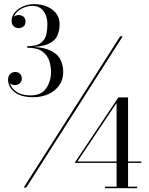

<svg xmlns="http://www.w3.org/2000/svg" viewBox="-20 -830 740 952"><path d="M97.5 100 576 -650H588.5L110 100ZM143.5 -348Q101 -348 73.8 -360.5Q46.5 -373 33.2 -393Q20 -413 20 -434.5Q20 -453 30.2 -463Q40.5 -473 56 -473Q70 -473 79 -464.2Q88 -455.5 88 -439.5Q88 -425.5 77.8 -416.8Q67.5 -408 54 -408Q41.5 -408 31 -415.8Q20.5 -423.5 20.5 -434.5H27.5Q27.5 -414 39.5 -396.2Q51.5 -378.5 74.8 -367.8Q98 -357 131.5 -357Q185 -357 209 -392Q233 -427 233 -474Q233 -499.5 224.5 -527.2Q216 -555 190.8 -574.2Q165.5 -593.5 115 -593.5V-598.5Q187.5 -598.5 226 -581.2Q264.5 -564 279 -535.8Q293.5 -507.5 293.5 -474Q293.5 -435 273.5 -406.8Q253.5 -378.5 219.8 -363.2Q186 -348 143.5 -348ZM501 103V95.5H558V-319.5L364 -29.5H681V-22.5H350L567 -347H615V95.5H660V103ZM115 -596.5V-601Q162.5 -601 183.5 -617.8Q204.5 -634.5 209.8 -659.5Q215 -684.5 215 -708.5Q215 -736 206.2 -756.8Q197.5 -777.5 181 -789.2Q164.5 -801 140.5 -801Q122.5 -801 105.5 -795.2Q88.5 -789.5 74.8 -779.5Q61 -769.5 53.2 -756.2Q45.5 -743 45.5 -727.5H38.5Q38.5 -741 49.8 -748.2Q61 -755.5 72.5 -755.5Q85.5 -755.5 96 -747.5Q106.5 -739.5 106.5 -723.5Q106.5 -705.5 95.2 -698Q84 -690.5 72.5 -690.5Q58.5 -690.5 48 -699.8Q37.5 -709 37.5 -727.5Q37.5 -749.5 52.8 -768Q68 -786.5 93.5 -798Q119 -809.5 149.5 -809.5Q183 -809.5 211.8 -798Q240.5 -786.5 258 -764.2Q275.5 -742 275.5 -708.5Q275.5 -678.5 264.2 -653Q253 -627.5 218.8 -612Q184.5 -596.5 115 -596.5Z"/></svg>

Font: Bodoni Moda 18pt
Style: Regular
Weight: 400
Designer: Owen Earl
Foundry: indestructible type
Version: Version 2.005